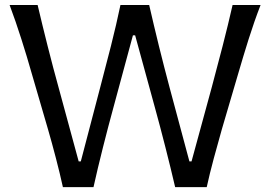

<svg xmlns="http://www.w3.org/2000/svg" viewBox="-20 -770 1110 790"><path d="M238.8 0Q226.6 -55.7 210 -119.4Q193.4 -183.1 177.7 -237.3L109.4 -471.7Q91.8 -534.2 68.1 -608.6Q44.4 -683.1 19.5 -749.5H134.8Q153.8 -668.5 176.5 -578.6Q199.2 -488.8 221.7 -407.7L303.7 -106H312.5L392.6 -411.6Q413.6 -490.2 436.3 -580.1Q459 -669.9 475.6 -749.5H593.8Q612.3 -668.5 634 -580.3Q655.8 -492.2 677.7 -410.2L759.3 -106H768.1L851.6 -412.1Q873 -491.2 896 -580.6Q918.9 -669.9 937 -749.5H1052.2Q1025.9 -681.6 1002.9 -608.6Q980 -535.6 961.9 -473.1L892.6 -237.3Q876.5 -181.2 859.4 -117.4Q842.3 -53.7 830.6 0H700.7Q682.6 -77.6 660.4 -164.8Q638.2 -252 617.2 -328.1L536.1 -624.5H526.9L446.8 -328.1Q425.8 -251.5 403.8 -164.3Q381.8 -77.1 364.7 0Z"/></svg>

Font: Pinar-DS2-FD Regular
Style: Regular
Weight: 400
Designer: Amin Abedi
Version: Version 2.000